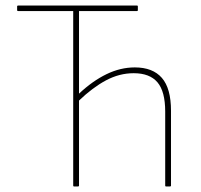

<svg xmlns="http://www.w3.org/2000/svg" viewBox="-20 -675 726 695"><path d="M248 0Q245 0 245 -3V-635H46Q42 -635 42 -638V-652Q42 -655 46 -655H476Q479 -655 479 -652V-638Q479 -635 476 -635H266V-336Q315 -382 365.5 -406.5Q416 -431 468 -431Q533 -431 566 -393Q599 -355 599 -274V-3Q599 0 595 0H581Q578 0 578 -3V-271Q578 -344 550 -377Q522 -410 464 -410Q412 -410 363.5 -384Q315 -358 266 -311V-3Q266 0 262 0Z"/></svg>

Font: Sofia Sans Semi Condensed Thin
Style: Regular
Weight: 250
Version: Version 4.100